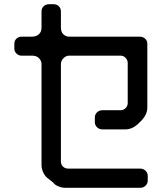

<svg xmlns="http://www.w3.org/2000/svg" viewBox="-20 -787 768 911"><path d="M232 79Q241 91 257.5 97.5Q274 104 289 104H646Q660 104 670.5 94Q681 84 681 69V48Q681 33 670.5 23Q660 13 646 13H304Q289 13 279 3.5Q269 -6 269 -21V-483Q269 -498 281 -510.5Q293 -523 308 -523H552Q566 -523 576 -512.5Q586 -502 586 -488V-298Q586 -284 576 -274Q566 -264 552 -264H466Q451 -264 440.5 -254Q430 -244 430 -230V-208Q430 -193 440.5 -183Q451 -173 466 -173H574Q606 -173 634 -198L654 -218Q679 -246 679 -277V-580Q679 -594 668.5 -603.5Q658 -613 644 -613H308Q293 -613 281 -624Q269 -635 269 -657V-733Q269 -748 259 -757.5Q249 -767 234 -767H212Q198 -767 187.5 -757.5Q177 -748 177 -733V-657Q177 -635 164 -624Q151 -613 132 -613H82Q68 -613 58 -603.5Q48 -594 48 -580V-557Q48 -543 58 -533Q68 -523 82 -523H132Q154 -523 165.5 -510.5Q177 -498 177 -483V-3Q177 12 184 28.5Q191 45 202 55Z"/></svg>

Font: WDXL Lubrifont SC
Style: Regular
Weight: 400
Designer: [WDXL Lubrifont] Copyright 2020-2022 (c) NightFurySL2001, Skr-ZERO; [ZCOOL QingKe HuangYou] Copyright 2018-2022 (c) The 
Version: Version 2.001;hotconv 1.1.1;makeotfexe 2.6.0